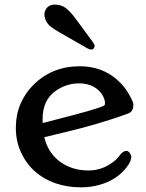

<svg xmlns="http://www.w3.org/2000/svg" viewBox="-20 -802 636 834"><path d="M48.8 0ZM125.5 -433.6Q206.5 -514.2 326.7 -514.2Q406.7 -514.2 466.8 -472.7Q510.3 -442.9 539.1 -394.5Q559.1 -359.4 559.1 -349.9Q559.1 -340.3 558.3 -335.2Q557.6 -330.1 555.2 -325.2Q549.8 -313.5 534.7 -308.1Q410.2 -262.7 257.8 -226.6L172.4 -206.1Q189 -134.8 246.1 -95.7Q296.4 -61.5 364.7 -61.5Q423.8 -61.5 473.1 -99.6Q488.8 -111.3 497.6 -124Q512.7 -146.5 529.8 -146.5Q540.5 -146.5 548.3 -128.9Q550.3 -124.5 550.3 -120.6Q550.3 -102.1 531.2 -77.1Q497.6 -32.7 444.8 -10.5Q392.1 11.7 331.8 11.7Q271.5 11.7 220.5 -6.1Q169.4 -23.9 131.3 -57.9Q93.3 -91.8 71 -140.6Q48.8 -189.5 48.8 -246.1Q48.8 -302.7 68.8 -350.1Q88.9 -397.5 125.5 -433.6ZM165.5 -267.6 304.7 -303.7Q429.2 -336.9 434.6 -345.7Q436 -348.6 436 -357.2Q436 -365.7 429.2 -381.1Q422.4 -396.5 408.2 -409.7Q375.5 -439.9 323.2 -439.9Q272 -439.9 226.6 -410.6Q165 -370.6 165 -284.7V-276.4Q165 -272 165.5 -267.6ZM376.5 -586.9Q367.7 -586.9 353 -595.7L238.3 -661.6Q198.2 -684.6 187.5 -699.2Q164.6 -732.4 177.7 -758.8Q193.4 -790 240.2 -779.3Q270.5 -772.9 308.6 -720.7L383.3 -619.1Q391.6 -607.9 391.1 -602.1Q390.6 -596.2 386.7 -591.3Q382.8 -586.4 376.5 -586.9Z"/></svg>

Font: Stoke
Style: Regular
Weight: 400
Designer: Nicole Fally
Foundry: Nicole Fally
Version: Version 1.002